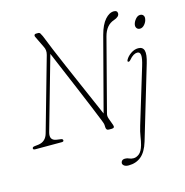

<svg xmlns="http://www.w3.org/2000/svg" viewBox="-139 -833 1159 1205"><g transform="rotate(-15 440.0 -230.0)"><path d="M120 -80.5Q106.5 -30.5 152 -23.5L180.5 -19.5Q193 -18 193 -8.5Q193 0 180 0H9Q-6 0 -5.5 -9Q-5.5 -18.5 9.5 -20L35.5 -23Q83.5 -30 97 -80L231 -553Q235.5 -569 234 -582Q232.5 -595 227 -605.5L190.5 -681Q186.5 -688 189.2 -694Q192 -700 199.5 -700H214Q223 -700 227.5 -693.2Q232 -686.5 238.5 -672Q253.5 -633 277 -576.8Q300.5 -520.5 328.5 -455.8Q356.5 -391 384.8 -326Q413 -261 438 -203.8Q463 -146.5 480.5 -106L606 -583.5Q623 -646.5 650.8 -677.8Q678.5 -709 708 -709Q731 -709 731 -689Q730.5 -667.5 695 -655.5Q641.5 -638 623 -568.5L501.5 -102.5Q499 -94 499 -86Q499 -78 503.5 -65L519 -22.5Q527.5 0 505.5 0H486Q467.5 0 468 -24.5Q468 -36 466.2 -43.5Q464.5 -51 459 -64Q443 -104.5 418.2 -164.5Q393.5 -224.5 364.5 -293.2Q335.5 -362 306.8 -429.8Q278 -497.5 254.5 -554ZM839.5 -561Q826 -561 818.8 -570.5Q811.5 -580 814 -594Q817 -611 831 -627.8Q845 -644.5 861 -644.5Q875 -644.5 882 -635Q889 -625.5 886 -611Q883.5 -593.5 869.8 -577.2Q856 -561 839.5 -561ZM823.5 -340 683 131.5Q664 194 630.5 221.8Q597 249.5 549 249.5Q530 249.5 520 242Q510 234.5 510 224.5Q510 216.5 516.5 209.5Q523 202.5 537 202.5Q551.5 202.5 562.5 208.2Q573.5 214 590.5 214Q608.5 214 626.8 199.8Q645 185.5 656 147Q662.5 123.5 666.8 94.2Q671 65 683 25.5L791 -330.5Q805.5 -378 803.2 -399.2Q801 -420.5 782.5 -420.5Q771 -420.5 757.8 -412.8Q744.5 -405 729 -386.5Q721 -377.5 714 -379.5Q708 -381.5 712.5 -392Q724 -413.5 747.5 -429.5Q771 -445.5 795.5 -445.5Q825.5 -445.5 832.8 -420.2Q840 -395 823.5 -340Z"/></g></svg>

Font: Fraunces 72pt S050 Thin
Style: Italic
Weight: 100
Italic angle: -16°
Version: Version 1.000; ttfautohint (v1.8.3)